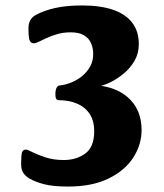

<svg xmlns="http://www.w3.org/2000/svg" viewBox="-20 -672 603 705"><path d="M230.1 13Q176.2 13 143.4 4.8Q110.7 -3.5 87.7 -16.7Q74.2 -24.7 65.9 -36.6Q57.6 -48.5 57.6 -70.5Q57.6 -103.5 61.1 -113.1Q64.6 -122.8 75.4 -122.8Q80.6 -122.8 99.2 -113.3Q117.9 -103.9 147.3 -94.1Q176.8 -84.4 214 -84.4Q260.3 -84.4 293.1 -108.3Q325.9 -132.2 325.9 -189.9Q325.9 -228.8 308.9 -254.1Q292 -279.4 262.4 -291.8Q232.9 -304.1 195.2 -304.1Q183.4 -304.1 183.4 -325Q183.4 -341 187.6 -349.2Q191.9 -357.5 199.1 -358.2Q220.7 -360.5 242.7 -369.5Q264.7 -378.5 282.5 -393.4Q300.3 -408.3 311.3 -428.3Q322.2 -448.4 322.2 -473.6Q322.2 -494.9 314.5 -513.1Q306.8 -531.3 288.5 -542.3Q270.2 -553.3 239.7 -553.3Q213.2 -553.3 190.5 -546.8Q167.8 -540.3 149.5 -531.6Q133.6 -524.4 122.3 -518.7Q111.1 -513 103.8 -513Q94.3 -513 89.4 -522.2Q84.5 -531.5 84.5 -568.6Q84.5 -602.5 111.3 -617Q141.1 -633.2 182.4 -642.6Q223.6 -652 281.7 -652Q348.1 -652 394.6 -636.2Q441 -620.5 465.4 -588.7Q489.7 -557 489.7 -510Q489.7 -475.5 473.8 -448.5Q457.9 -421.5 434.5 -402.1Q411.1 -382.8 388.1 -371.3Q365.1 -359.8 350.6 -357Q420.2 -346.8 460 -304.2Q499.9 -261.6 499.9 -194.3Q499.9 -140.9 469.2 -93.2Q438.4 -45.6 378.2 -16.3Q318 13 230.1 13Z"/></svg>

Font: Briem Hand Thin
Style: Regular
Weight: 100
Designer: Gunnlaugur SE Briem, Eben Sorkin
Foundry: Sorkin Type Co.
Version: Version 1.003